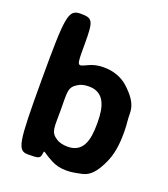

<svg xmlns="http://www.w3.org/2000/svg" viewBox="-139 -849 839 958"><g transform="rotate(20 281.0 -370.0)"><path d="M195 -616C195 -738 189 -750 125 -750C60 -750 54 -716 54 -375C54 -34 60 0 118 0C175 0 181 -3 185 -28C188 -53 185 -39 243 -9C265 3 292 10 325 10C342 10 358 8 373 5C413 -4 454 2 502 -105C521 -147 530 -199 530 -259V-270C530 -289 529 -308 527 -326C521 -373 542 -412 454 -492C422 -520 380 -538 324 -538C294 -538 269 -532 248 -522C193 -496 195 -493 195 -616ZM289 -104C264 -104 245 -109 229 -119C188 -145 195 -170 195 -264C195 -358 188 -383 229 -408C244 -418 263 -423 288 -423C370 -423 389 -352 389 -270V-259C389 -175 372 -104 289 -104Z"/></g></svg>

Font: Asimov Print
Style: A
Weight: 500
Designer: Google
Version: Version 2.000980: 2014